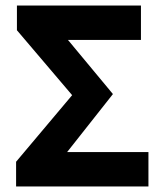

<svg xmlns="http://www.w3.org/2000/svg" viewBox="-20 -672 589 692"><path d="M38 0V-89L240 -329L41 -563V-652H488V-528H225L387 -333L222 -124H515V0Z"/></svg>

Font: Giro Regular
Style: Bold
Weight: 700
Designer: Paul D. Hunt
Foundry: Adobe Systems Incorporated
Version: Version 1.000;PS 1.0;hotconv 1.0.88;makeotf.lib2.5.647800